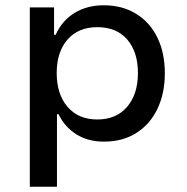

<svg xmlns="http://www.w3.org/2000/svg" viewBox="-20 -528 709 728"><path d="M93 180V-500H185V-396H191Q216 -451 263.5 -479.5Q311 -508 373 -508Q444 -508 496.5 -475.5Q549 -443 577 -385Q605 -327 605 -250Q605 -175 577.5 -116.5Q550 -58 498 -24.5Q446 9 374 9Q313 9 269 -19Q225 -47 202 -95H196V180ZM349 -75Q421 -75 462 -123Q503 -171 503 -251Q503 -331 462.5 -378Q422 -425 349 -425Q277 -425 236 -378Q195 -331 195 -251Q195 -171 236 -123Q277 -75 349 -75Z"/></svg>

Font: Nunito Sans 12pt ExtraLight 6pt Medium
Style: Regular
Weight: 500
Version: Version 3.101;gftools[0.9.27]